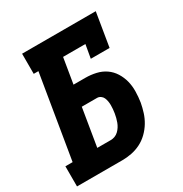

<svg xmlns="http://www.w3.org/2000/svg" viewBox="-171 -863 942 991"><g transform="rotate(-30 300.0 -367.5)"><path d="M3 0V-120H46L128 -615H100V-735H539L506 -535H394L408 -615H275L250 -464H321Q352 -464 383 -457Q414 -450 438.5 -433Q463 -416 479 -390.5Q495 -365 502.5 -336Q510 -307 509.5 -274.5Q509 -242 504 -210Q499 -183 490.5 -156Q482 -129 467 -104Q452 -79 430.5 -58Q409 -37 383 -24Q357 -11 329 -5.5Q301 0 274 0ZM274 -120Q286 -120 298 -124.5Q310 -129 319.5 -138Q329 -147 336 -158Q343 -169 347.5 -181Q352 -193 355 -205Q358 -217 360 -229Q362 -241 363 -253Q364 -265 364 -276.5Q364 -288 362 -299.5Q360 -311 355.5 -321Q351 -331 341.5 -337.5Q332 -344 321 -344H230L193 -120Z"/></g></svg>

Font: Iosevka Curly Slab HvExObl
Style: Regular
Weight: 900
Width: 7
Italic angle: -9°
Monospace: yes
Designer: Belleve Invis
Foundry: Belleve Invis
Version: Version 11.1.0; ttfautohint (v1.8.3)